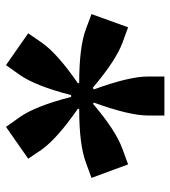

<svg xmlns="http://www.w3.org/2000/svg" viewBox="16 -666 568 640"><g transform="rotate(90 300.0 -346.0)"><path d="M197 -82 91 -156 122 -201Q158 -253 258 -322L256 -326Q138 -326 78 -348L27 -367L71 -489L123 -470Q182 -448 273 -371L278 -375Q235 -493 235 -555V-610H365V-555Q365 -493 322 -375L326 -372Q415 -448 476 -470L528 -489L573 -367L521 -348Q461 -326 344 -326L342 -322Q441 -253 478 -202L509 -156L403 -82L371 -127Q334 -179 303 -299H297Q266 -179 229 -127Z"/></g></svg>

Font: JetBrains Mono Extra Bold
Style: Regular
Weight: 800
Monospace: yes
Designer: Philipp Nurullin, Konstantin Bulenkov
Foundry: JetBrains
Version: 2.002